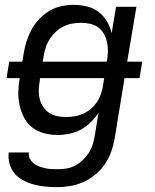

<svg xmlns="http://www.w3.org/2000/svg" viewBox="-20 -548 640 791"><path d="M214 223Q189 223 165.5 220.5Q142 218 119 212Q96 206 75.5 195Q55 184 40.5 167Q26 150 19.5 127Q13 104 16 80H99Q97 94 103 105.5Q109 117 119 125Q129 133 141 137.5Q153 142 166 145Q179 148 192.5 148.5Q206 149 220 149Q237 149 255 146Q273 143 290 134Q307 125 321 111.5Q335 98 345.5 82Q356 66 361.5 48.5Q367 31 370 13L386 -84Q373 -63 354 -44.5Q335 -26 313 -14Q291 -2 266.5 3Q242 8 218 8Q189 8 162 1Q135 -6 114 -22Q93 -38 80 -62Q67 -86 61 -113Q55 -140 55.5 -168.5Q56 -197 61 -226H7L18 -294H72L78 -330Q82 -355 90 -379.5Q98 -404 110.5 -427Q123 -450 142 -470Q161 -490 184 -503.5Q207 -517 232.5 -522.5Q258 -528 283 -528Q311 -528 338 -521.5Q365 -515 386 -499Q407 -483 420.5 -460Q434 -437 440 -411L458 -520H542L504 -294H566L555 -226H493L452 25Q447 52 437.5 78.5Q428 105 411.5 129Q395 153 371.5 172Q348 191 322 202.5Q296 214 268.5 218.5Q241 223 214 223ZM156 -294H420Q424 -314 424.5 -333.5Q425 -353 421.5 -371.5Q418 -390 409.5 -406Q401 -422 386.5 -433.5Q372 -445 353.5 -449.5Q335 -454 315 -454Q297 -454 278.5 -451Q260 -448 242.5 -439.5Q225 -431 210.5 -417.5Q196 -404 185.5 -388Q175 -372 169 -354Q163 -336 160 -318ZM251 -66Q268 -66 285.5 -68.5Q303 -71 320.5 -78.5Q338 -86 352.5 -98Q367 -110 378 -125.5Q389 -141 395 -158.5Q401 -176 404 -193L409 -226H145L144 -218Q141 -199 140 -180Q139 -161 143 -143Q147 -125 156.5 -110Q166 -95 180.5 -84.5Q195 -74 213.5 -70Q232 -66 251 -66Z"/></svg>

Font: Iosevka Extended Oblique
Style: Regular
Weight: 400
Width: 7
Italic angle: -9°
Monospace: yes
Designer: Belleve Invis
Foundry: Belleve Invis
Version: Version 32.0.1; ttfautohint (v1.8.4)